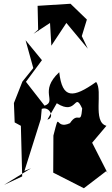

<svg xmlns="http://www.w3.org/2000/svg" viewBox="-23 -969 593 1021"><path d="M279 -420C389 -350 371 -486 414 -392C406 -298 394 -382 349 -314C265 -275 298 -391 261 -248L260 -51L423 32L542 -59L550 -47L467 -210L543 -300C467 -320 526 -487 488 -533C365 -446 308 -442 292 -585C182 -483 282 -431 214 -407L115 -534L200 -649L113 -755L154 -607L96 -535L51 -421L55 -318L88 -300L95 -31L-3 15L142 -74L107 -60L194 -336L199 -390C241 -406 270 -342 229 -333ZM412 -777 439 -865 352 -949 177 -938 180 -802 187 -818 155 -789 243 -847 250 -726 330 -847 444 -710Z"/></svg>

Font: Asimov Silicon
Style: Regular
Weight: 400
Designer: Google
Version: Version 2.000980; 2014